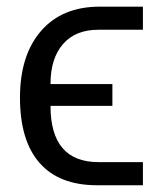

<svg xmlns="http://www.w3.org/2000/svg" viewBox="-20 -548 482 568"><path d="M402.8 0V-68.4H271.5C176.8 -68.4 129.4 -123.9 129.4 -234.9H312.5V-299.3H129.4C129.4 -349.8 141.7 -389.2 166.3 -417.5C190.8 -445.8 225.7 -460 271 -460H402.8V-528.3H274.9C200.7 -528.3 142.8 -504.3 101.3 -456.3C59.8 -408.3 39.1 -342.6 39.1 -259.3C39.1 -174.6 58.3 -110.3 96.9 -66.2C135.5 -22.1 192.1 0 266.6 0Z"/></svg>

Font: Arimo
Style: Regular
Weight: 400
Designer: Steve Matteson
Foundry: Monotype Imaging Inc.
Version: Version 1.32